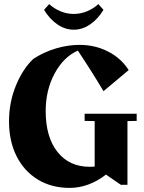

<svg xmlns="http://www.w3.org/2000/svg" viewBox="-20 -902 701 937"><path d="M647 -347V-312L602 -311V0H570L497 -50Q458 -19 412.5 -2Q367 15 320 15Q232 15 165 -25.5Q98 -66 61 -139.5Q24 -213 24 -310Q24 -402 57.5 -484Q91 -566 143 -615Q194 -648 252.5 -665.5Q311 -683 368 -683Q444 -683 507.5 -650.5Q571 -618 608 -560L485 -457Q430 -550 360 -655Q291 -625 247 -544Q203 -463 203 -360Q203 -233 260.5 -160.5Q318 -88 418 -88Q434 -88 442 -89V-311L393 -312V-347ZM195 -854 220 -882Q244 -860 275 -847Q306 -834 340 -834Q374 -834 405 -847Q436 -860 460 -882L485 -854Q458 -809 420 -783Q382 -757 340 -757Q298 -757 260 -783Q222 -809 195 -854Z"/></svg>

Font: Rakkas
Style: Regular
Weight: 400
Designer: Zeynep Akay
Foundry: Zeynep Akay
Version: Version 2.000